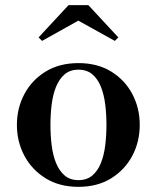

<svg xmlns="http://www.w3.org/2000/svg" viewBox="-20 -714 608 744"><path d="M284 10Q210.5 10 157 -23Q103.5 -56 74.5 -110.5Q45.5 -165 45.5 -230Q45.5 -295 74.5 -349.5Q103.5 -404 157 -436.8Q210.5 -469.5 284 -469.5Q357.5 -469.5 410.8 -436.8Q464 -404 492.8 -349.5Q521.5 -295 521.5 -230Q521.5 -165 492.8 -110.5Q464 -56 410.8 -23Q357.5 10 284 10ZM284 -16Q316.5 -16 337.8 -34Q359 -52 371 -82.2Q383 -112.5 387.8 -151Q392.5 -189.5 392.5 -230Q392.5 -271 387.8 -309.2Q383 -347.5 371 -377.8Q359 -408 337.8 -426Q316.5 -444 284 -444Q251.5 -444 230.5 -426Q209.5 -408 197.2 -377.8Q185 -347.5 180.2 -309.2Q175.5 -271 175.5 -230Q175.5 -189.5 180.2 -151Q185 -112.5 197.2 -82.2Q209.5 -52 230.5 -34Q251.5 -16 284 -16ZM143 -555.5 129.5 -569 245.5 -694H322.5L438.5 -569L425 -555.5L283.5 -634Z"/></svg>

Font: Bodoni Moda 9pt SemiBold
Style: Regular
Weight: 600
Designer: Owen Earl
Foundry: indestructible type
Version: Version 2.005